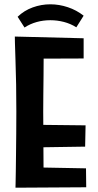

<svg xmlns="http://www.w3.org/2000/svg" viewBox="-20 -871 454 893"><path d="M52 2Q52 2 52.5 -18Q53 -38 53.5 -73.5Q54 -109 54.5 -154Q55 -199 55.5 -250Q56 -301 56 -352Q56 -416 55 -478.5Q54 -541 52 -591Q50 -641 49.5 -671Q49 -701 49 -701L184 -688Q184 -688 183.5 -664.5Q183 -641 183 -603Q183 -565 182.5 -519.5Q182 -474 181.5 -430Q181 -386 181 -351Q181 -316 181.5 -270.5Q182 -225 182 -178.5Q182 -132 182.5 -92Q183 -52 183.5 -27.5Q184 -3 184 -3ZM52 2 115 -93 380 -88 381 0ZM111 -185V-291L378 -288L376 -189ZM102 -598 49 -701 369 -693V-599ZM94 -743 62 -793Q92 -822 132 -836.5Q172 -851 214 -851Q255 -851 295.5 -837.5Q336 -824 369 -798L335 -744Q308 -761 277 -769Q246 -777 214 -777Q181 -777 150.5 -768.5Q120 -760 94 -743Z"/></svg>

Font: Truculenta ExtraBold
Style: Regular
Weight: 800
Version: Version 1.002